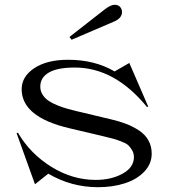

<svg xmlns="http://www.w3.org/2000/svg" viewBox="-20 -761 704 796"><path d="M125 2.9 48.8 -209 54.2 -210.9Q106 -123 193.4 -69.1Q280.8 -15.1 377 -15.1Q441.4 -15.1 488.3 -41Q535.2 -66.9 535.2 -109.9Q535.2 -126 527.3 -138.9Q519.5 -151.9 511.2 -159.4Q502.9 -167 481.7 -175Q460.4 -183.1 450.7 -185.5Q440.9 -188 413.6 -194.8Q410.6 -195.8 408.9 -196Q407.2 -196.3 404.5 -197Q401.9 -197.8 399.9 -198.2L269 -229Q69.8 -275.4 69.8 -391.1Q69.8 -443.8 122.3 -478.5Q174.8 -513.2 262.2 -513.2Q373 -513.2 455.1 -464.8L516.1 -500L594.2 -319.8L589.8 -316.9Q456.1 -481 290 -481Q217.8 -481 182.4 -460.2Q147 -439.5 147 -401.9Q147 -383.3 157 -367.9Q167 -352.5 182.6 -342.3Q198.2 -332 220 -323.5Q241.7 -314.9 262.2 -309.3Q282.7 -303.7 305.2 -298.3Q309.6 -297.4 312 -296.9L440.9 -266.1Q476.1 -257.8 503.4 -247.3Q530.8 -236.8 556.2 -220.2Q581.5 -203.6 595.2 -179.2Q608.9 -154.8 608.9 -124Q608.9 -81.5 578.1 -49.3Q547.4 -17.1 497.3 -1Q447.3 15.1 386.2 15.1Q275.4 15.1 180.2 -41ZM268.1 -607.9 413.1 -721.2Q439 -741.2 455.1 -741.2Q470.2 -741.2 478 -732.2Q485.8 -723.1 485.8 -710.9Q485.8 -685.1 451.2 -670.9L276.9 -596.2Z"/></svg>

Font: Messapia
Style: Regular
Weight: 400
Designer: Luca Marsano
Foundry: Collletttivo
Version: Version 1.000;FEAKit 1.0